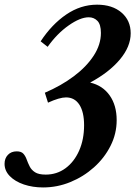

<svg xmlns="http://www.w3.org/2000/svg" viewBox="-36 -792 580 822"><path d="M148.5 10.5Q104 10.5 66.2 -2.2Q28.5 -15 6 -38Q-16.5 -61 -16.5 -90.5Q-16.5 -114 -2.2 -129Q12 -144 35.5 -144Q55 -144 64 -134Q73 -124 78.2 -109.2Q83.5 -94.5 91 -79.5Q98.5 -64.5 114 -54.5Q129.5 -44.5 159.5 -44.5Q207.5 -44.5 244.5 -71.8Q281.5 -99 302.8 -147Q324 -195 324 -256Q324 -312.5 303.8 -343.8Q283.5 -375 246.5 -375Q219 -375 169.5 -352.5L156 -395Q226 -425 280 -465.5Q334 -506 365 -553.5Q396 -601 396 -651Q396 -687.5 381 -702.8Q366 -718 344 -718Q307.5 -718 257.8 -683Q208 -648 168 -591.5L138 -615Q185.5 -687.5 247.5 -729.8Q309.5 -772 379.5 -772Q445 -772 484.2 -738.2Q523.5 -704.5 523.5 -649.5Q523.5 -592.5 477.5 -537.5Q431.5 -482.5 350 -438.5Q403.5 -426 433.5 -383.5Q463.5 -341 463.5 -277.5Q463.5 -219.5 437.2 -167.5Q411 -115.5 366.2 -75.5Q321.5 -35.5 265.2 -12.5Q209 10.5 148.5 10.5Z"/></svg>

Font: Libre Caslon Condensed Bold
Style: Italic
Weight: 700
Italic angle: -22.583°
Designer: Pablo Impallari, Rodrigo Fuenzalida, Katja Schimmel, Ertekin Erdin
Foundry: Pablo Impallari, Rodrigo Fuenzalida
Version: Version 2.000; ttfautohint (v1.8.4.7-5d5b);gftools[0.9.33]